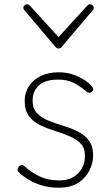

<svg xmlns="http://www.w3.org/2000/svg" viewBox="-20 -856 519 895"><path d="M253 19Q205 19 167.5 6Q130 -7 104.5 -24Q79 -41 67 -54Q60 -62 62 -68Q64 -74 69 -81Q76 -87 82 -87Q88 -87 95 -81Q123 -54 163 -34.5Q203 -15 256 -15Q294 -15 320.5 -30Q347 -45 361.5 -71Q376 -97 376 -129Q376 -167 355.5 -187.5Q335 -208 303 -221.5Q271 -235 235.5 -246Q200 -257 168 -272Q136 -287 115.5 -314Q95 -341 95 -386Q95 -424 114.5 -454Q134 -484 169.5 -501.5Q205 -519 254 -519Q290 -519 320.5 -508.5Q351 -498 374.5 -482.5Q398 -467 411 -450Q416 -443 414.5 -437.5Q413 -432 407 -428Q403 -423 396 -423.5Q389 -424 383 -429Q351 -457 321 -471Q291 -485 251 -485Q191 -485 161.5 -458Q132 -431 132 -387Q132 -350 152.5 -328.5Q173 -307 205 -294Q237 -281 273.5 -270Q310 -259 342 -243.5Q374 -228 394 -201.5Q414 -175 414 -131Q414 -96 397 -61.5Q380 -27 345 -4Q310 19 253 19ZM399 -836Q406 -836 411.5 -831.5Q417 -827 417 -819Q417 -816 416 -813Q415 -810 412 -808L269 -639Q265 -633 261 -631.5Q257 -630 253 -630Q249 -630 245.5 -631.5Q242 -633 237 -639L94 -808Q92 -810 90.5 -813Q89 -816 89 -819Q89 -827 94.5 -831.5Q100 -836 107 -836Q111 -836 114 -834.5Q117 -833 119 -830L253 -683L387 -830Q390 -833 392.5 -834.5Q395 -836 399 -836Z"/></svg>

Font: Playwrite HR Lijeva Thin
Style: Regular
Weight: 250
Designer: Veronika Burian, José Scaglione
Foundry: TypeTogether
Version: Version 1.002